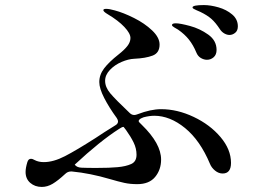

<svg xmlns="http://www.w3.org/2000/svg" viewBox="-20 -744 1040 758"><path d="M919 -640Q919 -623 908.5 -614.5Q898 -606 886 -606Q876 -606 865.5 -612Q855 -618 848 -629Q831 -655 814.5 -669.5Q798 -684 771 -697Q762 -701 755 -704Q748 -707 744 -709.5Q740 -712 740 -715Q741 -724 785 -724Q811 -724 842.5 -715Q874 -706 896.5 -687Q919 -668 919 -640ZM892 -101Q892 -59 859 -59Q843 -59 829 -70.5Q815 -82 809 -97Q770 -190 710.5 -238.5Q651 -287 589 -287Q570 -287 547 -281Q535 -277 530 -271.5Q525 -266 530 -261L540 -251Q616 -177 616 -114Q616 -74 592.5 -45.5Q569 -17 522 -17Q494 -17 471 -22Q448 -27 414 -37Q336 -60 264 -67H260Q247 -67 237 -57Q209 -31 188 -18.5Q167 -6 145 -6Q118 -6 99.5 -22Q81 -38 81 -65Q81 -81 88 -104Q92 -117 102 -117Q109 -117 117 -112Q132 -104 153 -104Q191 -104 236.5 -127.5Q282 -151 357 -199Q388 -220 435 -249Q446 -255 446 -265Q446 -270 441 -278Q411 -319 391.5 -357Q372 -395 372 -420Q372 -449 391 -474Q410 -499 448 -529Q471 -547 483 -562.5Q495 -578 495 -594Q495 -612 471 -637.5Q447 -663 405 -688Q388 -698 388 -704Q388 -709 399 -709Q412 -709 433 -703Q467 -694 509 -673Q551 -652 580.5 -624Q610 -596 610 -568Q610 -535 582.5 -524.5Q555 -514 510 -512Q487 -511 460 -499.5Q433 -488 414 -468Q395 -448 395 -425Q395 -400 415 -376Q435 -352 492 -298Q500 -290 510 -290Q516 -290 523 -293Q575 -313 616 -313Q680 -313 744.5 -282.5Q809 -252 850.5 -203Q892 -154 892 -101ZM659 -645Q659 -652 674 -652Q691 -652 730 -641.5Q769 -631 802 -607.5Q835 -584 835 -547Q835 -528 823.5 -518Q812 -508 797 -508Q785 -508 773 -515Q761 -522 755 -537Q743 -566 726 -587.5Q709 -609 683 -627Q678 -630 668.5 -635.5Q659 -641 659 -645ZM468 -243H467Q462 -243 450 -235Q375 -187 275 -94Q283 -83 301 -82Q322 -81 360 -81Q414 -81 444 -84Q477 -87 498 -96.5Q519 -106 519 -133Q519 -158 507.5 -181.5Q496 -205 478 -230Z"/></svg>

Font: Shippori Mincho B1 Medium
Style: Regular
Weight: 500
Designer: FONTDASU
Foundry: FONTDASU / Google Inc. / but / Adobe
Version: Version 3.110; ttfautohint (v1.8.3)